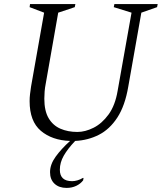

<svg xmlns="http://www.w3.org/2000/svg" viewBox="-20 -680 795 940"><path d="M387 203Q374 220 353 230Q332 240 306 240Q269 240 247 219.5Q225 199 225 163Q225 125 252.5 87Q280 49 323 10Q235 7 180 -39.5Q125 -86 125 -185Q125 -202 127 -219Q129 -236 132 -256L196 -618L125 -645L127 -660H349L346 -645L265 -618L204 -271Q200 -251 198.5 -232.5Q197 -214 197 -197Q197 -137 218 -101.5Q239 -66 275.5 -50Q312 -34 359 -34Q397 -34 438 -54.5Q479 -75 511.5 -119.5Q544 -164 556 -236L624 -618L537 -645L540 -660H752L749 -645L672 -618L608 -256Q592 -162 554.5 -104.5Q517 -47 464 -20Q411 7 348 10Q311 49 292 82.5Q273 116 273 151Q273 207 333 207Q345 207 359 203Q373 199 386 191H389Z"/></svg>

Font: Spectral Light
Style: Italic
Weight: 300
Italic angle: -10°
Designer: Jean-Baptiste Levee
Foundry: Production Type
Version: Version 2.001